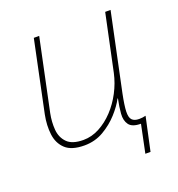

<svg xmlns="http://www.w3.org/2000/svg" viewBox="-123 -630 809 872"><g transform="rotate(-20 281.5 -194.0)"><path d="M432 140 460 5Q418 5 403 -15.5Q388 -36 390.5 -68.5Q393 -101 401 -139H399Q383 -108 352 -73.5Q321 -39 279 -14.5Q237 10 186 10Q124 10 94.5 -17.5Q65 -45 59.5 -89.5Q54 -134 64 -184L136 -528H162L89 -181Q81 -141 84 -103Q87 -65 111.5 -40Q136 -15 190 -15Q230 -15 267.5 -35Q305 -55 336.5 -88.5Q368 -122 390.5 -165Q413 -208 423 -254L481 -528H507L428 -153Q417 -99 416 -70Q415 -41 426 -29.5Q437 -18 460 -18Q477 -18 492 -22L457 140Z"/></g></svg>

Font: Noto Sans Thin
Style: Italic
Weight: 100
Italic angle: -12°
Designer: Monotype Design Team
Foundry: Monotype Imaging Inc.
Version: Version 2.013; ttfautohint (v1.8.4.7-5d5b)